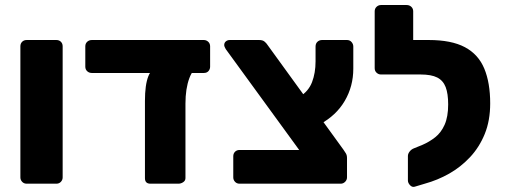

<svg xmlns="http://www.w3.org/2000/svg" viewBox="-20 -730 2008 763"><path d="M86 0Q75 0 68 -7.5Q61 -15 61 -25V-546Q61 -557 68 -564Q75 -571 86 -571H204Q215 -571 222 -564Q229 -557 229 -546V-25Q229 -15 222 -7.5Q215 0 204 0Z M578 0Q556 0 556 -22V-329Q556 -393 569.5 -427Q583 -461 613 -461H773Q748 -461 732.5 -419.5Q717 -378 717 -318V-22Q717 -12 708 -6Q699 0 689 0ZM345 -440Q334 -440 326.5 -447Q319 -454 319 -465V-546Q319 -557 326.5 -564Q334 -571 345 -571H790Q800 -571 807.5 -564Q815 -557 815 -546V-465Q815 -455 808.5 -447.5Q802 -440 790 -440Z M932 0Q921 0 914 -7.5Q907 -15 907 -25V-109Q907 -120 914 -127Q921 -134 932 -134H1169L877 -535Q875 -539 873 -543Q871 -547 871 -551Q871 -560 877.5 -565.5Q884 -571 893 -571H1010Q1024 -571 1031.5 -564.5Q1039 -558 1042 -553L1345 -135Q1350 -128 1354.5 -120.5Q1359 -113 1359 -102V-25Q1359 -15 1351.5 -7.5Q1344 0 1334 0ZM1251 -236 1170 -345Q1206 -367 1220 -403.5Q1234 -440 1234 -486V-545Q1234 -557 1241.5 -564Q1249 -571 1260 -571H1359Q1370 -571 1377 -563Q1384 -555 1384 -545V-457Q1384 -387 1350 -329Q1316 -271 1251 -236Z M1628 12Q1618 15 1609.5 6Q1601 -3 1601 -13V-110Q1601 -119 1608 -128Q1615 -137 1626 -141L1658 -154Q1686 -166 1709.5 -184.5Q1733 -203 1747 -234.5Q1761 -266 1761 -315Q1761 -358 1751 -384Q1741 -410 1717.5 -422Q1694 -434 1651 -434H1628Q1618 -434 1610.5 -441Q1603 -448 1603 -459V-547Q1603 -557 1610.5 -564Q1618 -571 1628 -571H1684Q1774 -571 1827.5 -542.5Q1881 -514 1904.5 -457.5Q1928 -401 1928 -319Q1928 -251 1906.5 -198Q1885 -145 1848 -105.5Q1811 -66 1765 -40Q1719 -14 1668 0ZM1663 -434H1494Q1484 -434 1476.5 -441Q1469 -448 1469 -459V-685Q1469 -696 1476.5 -703Q1484 -710 1494 -710H1596Q1607 -710 1614.5 -703Q1622 -696 1622 -685V-571H1664Z"/></svg>

Font: Rubik
Style: Bold
Weight: 700
Designer: Hubert and Fischer
Foundry: Hubert and Fischer
Version: Version 2.300;gftools[0.9.30]